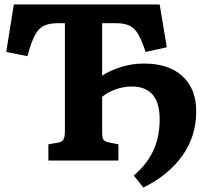

<svg xmlns="http://www.w3.org/2000/svg" viewBox="-20 -720 932 861"><path d="M623 121 580 67Q637 19 666.5 -42.5Q696 -104 696 -185Q696 -332 571 -332Q534 -332 499 -319.5Q464 -307 438 -286V-129Q438 -102 444 -93.5Q450 -85 469 -81L511 -73V0H197V-73L239 -80Q257 -83 264 -93.5Q271 -104 271 -131V-616H240Q200 -616 176 -604Q152 -592 135.5 -560Q119 -528 103 -468L8 -487L42 -700H696L728 -508L633 -487Q616 -538 600 -566Q584 -594 560.5 -605Q537 -616 500 -616H438V-381Q474 -404 522.5 -419.5Q571 -435 626 -435Q736 -435 798 -378.5Q860 -322 860 -220Q860 -109 797.5 -21.5Q735 66 623 121Z"/></svg>

Font: Literata
Style: Bold
Weight: 700
Designer: Latin by Veronika Burian and Jose Scaglione. Greek by Irene Vlachou. Cyrillic by Vera Evstafieva.
Foundry: TypeTogether
Version: Version 3.103; ttfautohint (v1.8.4.7-5d5b);gftools[0.9.29]